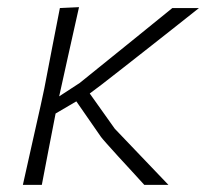

<svg xmlns="http://www.w3.org/2000/svg" viewBox="-20 -517 576 537"><path d="M44 0Q56.5 -56 68 -107.5Q79.5 -159 93.5 -221L104 -270Q116 -332.5 126.2 -385.5Q136.5 -438.5 147.5 -494.5L201 -497Q184.5 -423 170.2 -359.2Q156 -295.5 145.5 -247.5L203 -285Q289.5 -355 351 -404.5Q412.5 -454 462 -494.5H536.5Q513 -476 477.8 -448Q442.5 -420 403 -389Q363.5 -358 327.2 -329.5Q291 -301 265 -281Q239 -261 231 -255.5L301 -157Q334.5 -122 371.5 -83.2Q408.5 -44.5 451 0H383.5Q368.5 -16.5 348.8 -38Q329 -59.5 310 -80.2Q291 -101 277.8 -116Q264.5 -131 262.5 -134L193.5 -233.5L135.5 -199.5Q125 -146 115.8 -98.2Q106.5 -50.5 97 0Z"/></svg>

Font: Commissioner Loud ExtraLight
Style: Italic
Weight: 200
Italic angle: -12°
Designer: Kostas Bartsokas
Foundry: Kostas Bartsokas
Version: Version 1.000; ttfautohint (v1.8.3)